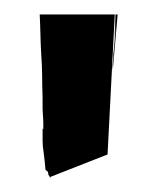

<svg xmlns="http://www.w3.org/2000/svg" viewBox="-20 -652 218 266"><path d="M35 -632C36 -614 36 -595 37 -579C39 -552 38 -541 39 -517V-501C39 -497 40 -488 40 -481V-473C39 -474 39 -475 39 -471C39 -442 39 -456 42 -428L43 -417L45 -415C46 -415 47 -413 47 -410L49 -407V-406C50 -406 50 -406 50 -407L129 -438L139 -632ZM143 -632H141C140 -618 140 -601 137 -577V-567C137 -569 137 -572 137 -577V-573C135 -555 137 -556 136 -552ZM140 -632 138 -580C138 -592 140 -612 141 -632ZM138 -580C138 -579 137 -578 137 -577ZM136 -552C136 -551 136 -551 136 -550Z"/></svg>

Font: HIVNotRetro
Style: Regular
Weight: 400
Designer: Feorag
Foundry: Feorag
Version: Version 1.000;PS 001.000;hotconv 1.0.88;makeotf.lib2.5.64775